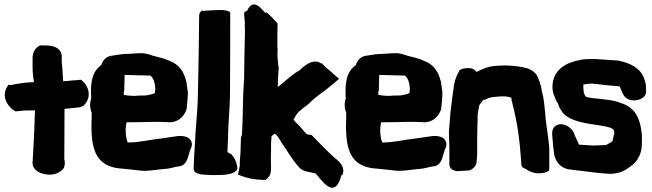

<svg xmlns="http://www.w3.org/2000/svg" viewBox="-20 -793 3000 884"><path d="M11 -390C-15 -344 20 -296 52 -280L78 -283C96 -285 118 -284 141 -285C137 -152 133 -102 130 -46V-43C129 -12 160 4 187 9C216 15 250 9 270 -15L273 -18L275 -23C282 -42 276 -58 276 -62C276 -124 277 -177 277 -288V-292C298 -294 320 -296 340 -298C341 -298 358 -301 364 -306C405 -344 388 -396 361 -419L353 -426L342 -425C342 -425 326 -423 320 -423H318C301 -421 287 -420 271 -419C270 -432 269 -446 268 -460C268 -478 264 -501 264 -517V-522C264 -524 268 -544 255 -561V-562H254C238 -581 209 -585 170 -584H164L159 -581C140 -570 130 -549 130 -528V-483C130 -458 133 -437 136 -415C132 -415 125 -414 119 -414C98 -413 70 -409 47 -405L35 -402H18Z M400 -340C393 -320 393 -297 402 -274C402 -255 402 -236 401 -218V-217C401 -153 406 -71 466 -37C506 -14 545 -18 588 -12L614 -9C652 -2 700 -12 735 -15C766 -16 785 -26 804 -27C838 -31 844 -65 849 -81C853 -91 856 -107 859 -110C871 -134 858 -156 837 -163C822 -168 804 -168 788 -165C773 -163 753 -160 726 -156C669 -150 617 -136 568 -137C559 -159 555 -199 563 -230H565C593 -230 660 -231 690 -232C699 -232 709 -231 723 -232C731 -231 739 -231 744 -231C748 -231 752 -231 759 -230H763C805 -231 830 -262 839 -290C842 -314 844 -338 845 -363V-367C843 -385 840 -401 838 -417V-418L837 -420C827 -461 805 -497 760 -513C739 -523 715 -529 682 -537C670 -541 651 -549 626 -548C606 -548 583 -545 570 -545C543 -545 519 -540 498 -537C469 -535 453 -515 446 -493C397 -459 397 -397 400 -340ZM550 -356V-372L552 -375L554 -448L672 -445C683 -437 693 -419 695 -386V-382C694 -378 694 -372 693 -364C678 -358 653 -352 636 -353C612 -354 600 -350 585 -352H584C571 -353 561 -354 550 -356Z M872 -20C868 9 909 11 932 12C939 12 947 13 955 13C1001 13 1058 15 1073 -15C1072 -43 1060 -66 1048 -79L1047 -82C1040 -85 1036 -87 1027 -93C1027 -97 1027 -102 1028 -106V-108C1028 -123 1029 -139 1030 -156V-157C1030 -229 1039 -289 1039 -372C1040 -507 1040 -641 1040 -733C1040 -744 1008 -747 996 -747C985 -747 969 -746 928 -744L915 -743L908 -744C902 -738 897 -731 897 -722C896 -607 894 -477 891 -353C890 -280 879 -190 877 -121C875 -90 872 -52 872 -20Z M1076 11 1094 18C1119 27 1151 34 1184 35H1203C1217 25 1226 12 1227 -5L1228 -25L1227 -64L1228 -101V-131L1230 -166C1235 -170 1240 -174 1245 -177H1246C1257 -170 1264 -157 1281 -129C1303 -99 1327 -55 1357 -23C1374 -2 1408 -1 1431 5H1432C1456 27 1519 137 1552 14L1555 11L1556 14C1572 -22 1543 -48 1531 -58C1495 -87 1448 -138 1415 -171C1404 -173 1396 -174 1392 -175L1391 -177L1382 -186C1364 -209 1344 -226 1331 -242L1332 -243C1341 -259 1342 -263 1354 -277C1369 -289 1377 -298 1392 -307C1409 -323 1426 -339 1447 -355C1470 -371 1497 -392 1519 -411L1541 -430L1475 -488C1471 -493 1464 -499 1462 -502L1460 -500L1457 -502C1414 -531 1360 -469 1358 -468H1357C1319 -446 1292 -418 1263 -395L1262 -394L1261 -395L1259 -393C1259 -413 1260 -443 1263 -478V-483C1259 -508 1256 -536 1258 -563V-566C1258 -570 1258 -573 1257 -578C1257 -618 1257 -655 1258 -685L1233 -712C1229 -715 1221 -727 1206 -736L1203 -735L1199 -736C1189 -744 1148 -809 1118 -744C1109 -741 1104 -737 1104 -732C1104 -712 1109 -694 1107 -669V-668C1107 -660 1108 -656 1108 -653C1106 -588 1105 -514 1104 -436C1103 -403 1099 -367 1099 -328L1097 -242L1094 -172C1092 -168 1089 -161 1089 -153V-143L1087 -86L1084 -47V-30Z M1572 -340C1565 -320 1565 -297 1574 -274C1574 -255 1574 -236 1573 -218V-217C1573 -153 1578 -71 1638 -37C1678 -14 1717 -18 1760 -12L1786 -9C1824 -2 1872 -12 1907 -15C1938 -16 1957 -26 1976 -27C2010 -31 2016 -65 2021 -81C2025 -91 2028 -107 2031 -110C2043 -134 2030 -156 2009 -163C1994 -168 1976 -168 1960 -165C1945 -163 1925 -160 1898 -156C1841 -150 1789 -136 1740 -137C1731 -159 1727 -199 1735 -230H1737C1765 -230 1832 -231 1862 -232C1871 -232 1881 -231 1895 -232C1903 -231 1911 -231 1916 -231C1920 -231 1924 -231 1931 -230H1935C1977 -231 2002 -262 2011 -290C2014 -314 2016 -338 2017 -363V-367C2015 -385 2012 -401 2010 -417V-418L2009 -420C1999 -461 1977 -497 1932 -513C1911 -523 1887 -529 1854 -537C1842 -541 1823 -549 1798 -548C1778 -548 1755 -545 1742 -545C1715 -545 1691 -540 1670 -537C1641 -535 1625 -515 1618 -493C1569 -459 1569 -397 1572 -340ZM1722 -356V-372L1724 -375L1726 -448L1844 -445C1855 -437 1865 -419 1867 -386V-382C1866 -378 1866 -372 1865 -364C1850 -358 1825 -352 1808 -353C1784 -354 1772 -350 1757 -352H1756C1743 -353 1733 -354 1722 -356Z M2047 -184C2048 -159 2048 -135 2049 -108V-43C2049 -38 2045 -10 2084 -5H2087L2135 -8H2140C2159 -15 2172 -29 2174 -44V-45C2174 -50 2177 -70 2177 -85V-153C2177 -177 2178 -202 2179 -248V-260C2181 -278 2183 -293 2187 -309C2192 -317 2201 -326 2206 -337V-331C2224 -339 2236 -346 2259 -347C2278 -349 2294 -350 2308 -349C2318 -348 2326 -346 2334 -343C2335 -343 2335 -343 2335 -342V-333L2336 -330C2366 -214 2373 -143 2381 -31C2384 -23 2389 -19 2401 -15C2418 -2 2439 4 2455 5C2474 6 2500 2 2508 -9L2509 -13V-107C2506 -161 2491 -240 2491 -262V-263L2485 -321L2481 -347C2479 -356 2477 -364 2474 -375C2473 -399 2458 -434 2452 -446C2442 -462 2424 -474 2403 -480H2402C2355 -492 2292 -495 2240 -487H2238C2209 -480 2186 -467 2173 -462C2160 -484 2132 -479 2126 -479C2114 -479 2096 -474 2093 -464C2093 -464 2092 -463 2091 -460C2078 -438 2070 -410 2067 -377L2061 -333L2054 -275C2052 -247 2049 -217 2047 -187Z M2523 -166C2525 -134 2528 -103 2533 -75L2534 -73V-72C2543 -44 2563 -19 2600 -13H2603C2611 -12 2636 -8 2651 -7C2698 -1 2741 5 2783 7C2815 8 2844 1 2869 -17C2884 -28 2906 -40 2919 -67C2930 -84 2935 -107 2935 -128C2935 -142 2937 -162 2934 -184C2927 -242 2909 -294 2844 -317H2843C2836 -319 2830 -322 2827 -323H2825L2824 -324C2800 -331 2778 -334 2750 -337C2728 -339 2693 -342 2678 -347C2674 -351 2671 -358 2668 -366C2667 -375 2665 -392 2666 -404C2673 -405 2679 -406 2687 -407C2693 -407 2700 -408 2703 -408C2731 -407 2757 -401 2793 -399C2804 -398 2820 -397 2834 -395C2834 -395 2835 -393 2835 -392V-391L2849 -358L2850 -357C2860 -339 2881 -329 2903 -331C2922 -332 2952 -341 2955 -369V-371C2955 -373 2955 -375 2954 -381V-402C2952 -411 2949 -421 2946 -431C2929 -480 2880 -503 2831 -513L2830 -514L2724 -521H2715C2694 -521 2664 -522 2644 -515C2643 -514 2634 -514 2630 -512H2629C2616 -508 2601 -504 2585 -495C2561 -482 2527 -454 2524 -402C2521 -371 2533 -347 2542 -328L2550 -314C2553 -301 2561 -287 2572 -273C2580 -263 2590 -257 2600 -251C2656 -220 2737 -221 2787 -206C2800 -201 2806 -197 2808 -188V-177C2808 -177 2808 -175 2807 -173V-172L2806 -171C2802 -154 2804 -155 2799 -142C2790 -136 2781 -131 2770 -125L2709 -123L2646 -127L2626 -171C2621 -194 2590 -227 2553 -220C2524 -214 2520 -187 2523 -166Z"/></svg>

Font: Vapor
Style: Blk
Weight: 900
Foundry: Cannot Into Space Fonts
Version: Version 0.179